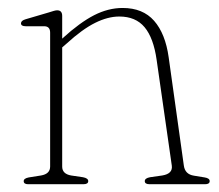

<svg xmlns="http://www.w3.org/2000/svg" viewBox="-20 -474 564 494"><path d="M140 -433V-374.5L141.5 -376Q185.5 -416 222 -434.8Q258.5 -453.5 295.5 -453.5Q347.5 -453.5 376.5 -420.5Q405.5 -387.5 414 -326.5L453 -48Q456 -25.5 479 -22L506.5 -17.5Q519.5 -15.5 519.5 -8Q519.5 0 507.5 0H365Q352.5 0 352.5 -8Q352.5 -15.5 366 -18L397.5 -22.5Q425 -27 422 -48L383 -320Q375 -376.5 352 -404Q329 -431.5 287 -431.5Q257.5 -431.5 224.8 -415.2Q192 -399 151.5 -362L140 -352V-45.5Q140 -26.5 163 -22.5L193.5 -18Q207 -15.5 207 -8Q207 0 194.5 0H52.5Q41 0 41 -8Q41 -15 54 -17.5L85.5 -22.5Q109 -26.5 109 -45.5V-390Q109 -406.5 93.5 -406.5H46Q34 -406.5 34 -414Q34 -421 46 -424.5L105.5 -442Q113 -444.5 118.5 -446Q124 -447.5 127 -447.5Q140 -447.5 140 -433Z"/></svg>

Font: Fraunces 72pt Soft Thin
Style: Regular
Weight: 100
Version: Version 1.000;[b76b70a41]